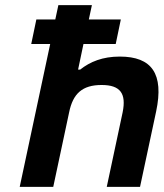

<svg xmlns="http://www.w3.org/2000/svg" viewBox="-20 -730 639 750"><path d="M208 -710 196 -654H122L102 -558H176L57 0H188L250 -291C265 -365 302 -398 377 -398C450 -398 474 -365 459 -291L397 0H527L590 -295C621 -442 573 -509 448 -509C381 -509 332 -489 293 -458H285L306 -558H432L452 -654H327L339 -710Z"/></svg>

Font: LT Wave Text Bold Italic
Style: Regular
Weight: 700
Designer: Daniel Lyons
Version: Version 2.5 (Glyphs App)